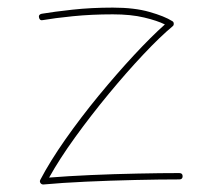

<svg xmlns="http://www.w3.org/2000/svg" viewBox="-20 -475 574 502"><path d="M82 -429.2Q80.1 -437 88.9 -439Q120.1 -444.3 169.4 -449.7Q218.8 -455.1 274.9 -455.1Q331.5 -455.1 370.8 -443.8Q410.2 -432.6 430.2 -419.9Q434.1 -418 434.3 -413.3Q434.6 -408.7 431.2 -406.2Q398.9 -379.4 355 -332.8Q311 -286.1 264.4 -229.7Q217.8 -173.3 176.5 -116.2Q135.3 -59.1 108.4 -10.7Q156.7 -14.6 217.5 -17.3Q278.3 -20 339.4 -21.2Q400.4 -22.5 448.7 -22.5Q457.5 -22.5 457.5 -14.2Q457.5 -5.9 448.7 -5.9Q397.9 -5.9 333 -4.4Q268.1 -2.9 204.6 0Q141.1 2.9 94.2 7.3Q88.9 7.8 85.9 3.7Q83 -0.5 85.4 -4.9Q110.4 -52.7 150.6 -110.1Q190.9 -167.5 238 -224.9Q285.2 -282.2 330.6 -331.1Q376 -379.9 411.1 -411.1Q391.6 -420.9 356.9 -429.2Q322.3 -437.5 274.9 -437.5Q219.2 -437.5 170.7 -432.6Q122.1 -427.7 91.8 -422.4Q84 -420.4 82 -429.2Z"/></svg>

Font: Mikhak-DS2-FD Thin
Style: Regular
Weight: 100
Designer: Amin Abedi
Version: Version 3.2